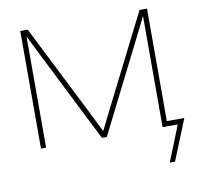

<svg xmlns="http://www.w3.org/2000/svg" viewBox="-76 -595 850 829"><g transform="rotate(-10 349.0 -180.0)"><path d="M65.4 0V-515.6H98.1L298.8 -117.2Q310.1 -94.7 321 -72.5Q332 -50.3 343.3 -27.8Q354.5 -50.3 365.5 -72.5Q376.5 -94.7 387.7 -117.2L588.4 -515.6H621.1V0H598.6V-487.3Q570.8 -431.2 542.5 -375L354 0H332.5L144 -375Q115.7 -431.2 87.9 -487.3V0ZM602.5 156.2 665 0H603.5V-22.5H697.8L625.5 156.2Z"/></g></svg>

Font: Inter Display Thin
Style: Regular
Weight: 100
Designer: Rasmus Andersson
Foundry: rsms
Version: Version 4.000;git-a52131595